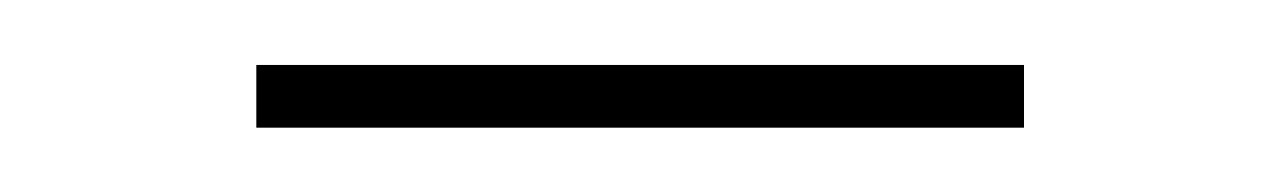

<svg xmlns="http://www.w3.org/2000/svg" viewBox="-20 -305 400 60"><path d="M60.1 -284.7H300V-265.1H60.1Z"/></svg>

Font: Bodoni* 11
Style: Bold
Weight: 700
Version: Version 2.000; ttfautohint (v1.8.1)